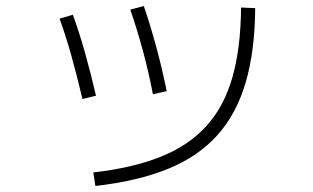

<svg xmlns="http://www.w3.org/2000/svg" viewBox="-20 -598 1040 638"><path d="M290 -25Q422 -40 515 -77.5Q608 -115 666.5 -180Q725 -245 752.5 -342Q780 -439 781 -573L828 -571Q827 -429 796.5 -324.5Q766 -220 702.5 -149Q639 -78 538.5 -37Q438 4 297 20ZM254 -269Q236 -345 217.5 -411.5Q199 -478 178 -536L222 -549Q243 -492 262 -424.5Q281 -357 299 -280ZM488 -285Q474 -359 454.5 -430.5Q435 -502 413 -566L458 -578Q480 -513 499.5 -441Q519 -369 534 -295Z"/></svg>

Font: M PLUS 1 Light
Style: Regular
Weight: 300
Designer: Coji Morishita
Foundry: UNDERFOREST DESIGN
Version: Version 1.001